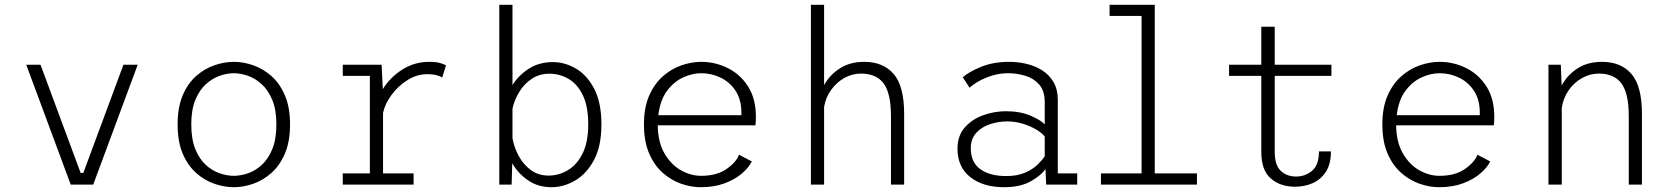

<svg xmlns="http://www.w3.org/2000/svg" viewBox="-20 -770 6998 801"><path d="M275 0 89.5 -500H149L316.5 -48.5H327.5L495 -500H554.5L369 0Z M955.5 11Q916.5 11 875.2 -3Q834 -17 799 -47.8Q764 -78.5 742.5 -128.5Q721 -178.5 721 -251Q721 -323 742.5 -373Q764 -423 799 -453.5Q834 -484 875.2 -498Q916.5 -512 955.5 -512Q994.5 -512 1035.5 -498Q1076.5 -484 1111.5 -453.5Q1146.5 -423 1168.2 -373Q1190 -323 1190 -251Q1190 -178.5 1168.2 -128.5Q1146.5 -78.5 1111.5 -47.8Q1076.5 -17 1035.5 -3Q994.5 11 955.5 11ZM955.5 -36.5Q983 -36.5 1013.8 -46.8Q1044.5 -57 1071.5 -81.5Q1098.5 -106 1115.8 -147.5Q1133 -189 1133 -251Q1133 -312.5 1115.8 -353.5Q1098.5 -394.5 1071.5 -419Q1044.5 -443.5 1013.8 -454Q983 -464.5 955.5 -464.5Q928 -464.5 897.2 -454Q866.5 -443.5 839.2 -419Q812 -394.5 795 -353.5Q778 -312.5 778 -251Q778 -189 795 -147.5Q812 -106 839.2 -81.5Q866.5 -57 897.2 -46.8Q928 -36.5 955.5 -36.5Z M1410 0V-46.5H1523V-453.5H1410V-500H1572L1577 -398Q1606.5 -446.5 1657.5 -479.2Q1708.5 -512 1770.5 -512Q1800 -512 1817 -506.8Q1834 -501.5 1840.5 -497.5L1825 -446.5Q1819.5 -450.5 1803.8 -455.5Q1788 -460.5 1762 -460.5Q1720 -460.5 1681 -436.5Q1642 -412.5 1614.2 -375.2Q1586.5 -338 1578 -299V-46.5H1705.5V0Z M2063 0V-750H2118V-415Q2143 -455.5 2186 -483.2Q2229 -511 2286.5 -511Q2336 -511 2382.5 -484Q2429 -457 2459 -399.5Q2489 -342 2489 -251Q2489 -160 2457.8 -102Q2426.5 -44 2378.8 -16.5Q2331 11 2281.5 11Q2224.5 11 2182.8 -17.8Q2141 -46.5 2117 -89L2114.5 0ZM2272.5 -462.5Q2230.5 -462.5 2198.8 -441.5Q2167 -420.5 2146.8 -387.2Q2126.5 -354 2118 -317.5V-193Q2125 -154 2144.5 -118.5Q2164 -83 2195.2 -60.2Q2226.5 -37.5 2269 -37.5Q2311 -37.5 2348.8 -59.8Q2386.5 -82 2410.2 -129.2Q2434 -176.5 2434 -251Q2434 -327 2411.2 -373.5Q2388.5 -420 2351.5 -441.2Q2314.5 -462.5 2272.5 -462.5Z M2903 11Q2862.5 11 2820.8 -3.8Q2779 -18.5 2744 -49.8Q2709 -81 2687.8 -130.8Q2666.5 -180.5 2666.5 -251Q2666.5 -321.5 2688.2 -371Q2710 -420.5 2745.5 -451.8Q2781 -483 2823 -497.5Q2865 -512 2905 -512Q2963.5 -512 3015.8 -486.2Q3068 -460.5 3100.8 -409.5Q3133.5 -358.5 3133.5 -282.5Q3133.5 -275 3133 -264.5Q3132.5 -254 3131.5 -247H2724Q2725 -176.5 2752.2 -129.8Q2779.5 -83 2820.5 -59.8Q2861.5 -36.5 2905 -36.5Q2970 -36.5 3010.8 -64.8Q3051.5 -93 3063 -124.5L3116.5 -96.5Q3104.5 -71.5 3075.5 -46.5Q3046.5 -21.5 3003 -5.2Q2959.5 11 2903 11ZM2905 -464.5Q2868.5 -464.5 2830 -447Q2791.5 -429.5 2762.8 -391Q2734 -352.5 2726.5 -289.5H3073V-300.5Q3073 -354 3049 -390.8Q3025 -427.5 2986.5 -446Q2948 -464.5 2905 -464.5Z M3363 0V-750H3418V-415Q3441.5 -457.5 3483.8 -484.8Q3526 -512 3585.5 -512Q3664.5 -512 3708.2 -461.5Q3752 -411 3752 -294V0H3697V-285.5Q3697 -380.5 3666.5 -421.8Q3636 -463 3572 -463Q3535.5 -463 3503 -445Q3470.5 -427 3447.5 -395.2Q3424.5 -363.5 3418 -323.5V0Z M4169 11Q4081.5 11 4028 -31Q3974.5 -73 3974.5 -150Q3974.5 -203.5 4004.8 -238Q4035 -272.5 4081.5 -289.2Q4128 -306 4177 -306Q4235.5 -306 4279 -287.5Q4322.5 -269 4338.5 -251V-343.5Q4338.5 -390.5 4315.8 -416.8Q4293 -443 4257.8 -453.8Q4222.5 -464.5 4185.5 -464.5Q4151 -464.5 4119.5 -454.8Q4088 -445 4063.2 -431Q4038.5 -417 4025 -404L3996.5 -447.5Q4021.5 -470 4072.5 -491Q4123.5 -512 4191 -512Q4226 -512 4261.8 -503.8Q4297.5 -495.5 4327.2 -477Q4357 -458.5 4375 -427.8Q4393 -397 4393 -352V-46.5H4474V0H4344.5L4341.5 -65.5Q4326.5 -40.5 4282.2 -14.8Q4238 11 4169 11ZM4177.5 -35.5Q4224.5 -35.5 4256.8 -49.8Q4289 -64 4309 -83.5Q4329 -103 4338.5 -118.5V-200.5Q4327 -215.5 4302.2 -230Q4277.5 -244.5 4246.2 -254Q4215 -263.5 4183 -263.5Q4145 -263.5 4109.8 -251.8Q4074.5 -240 4052.2 -215.2Q4030 -190.5 4030 -151.5Q4030 -93 4069.8 -64.2Q4109.5 -35.5 4177.5 -35.5Z M4573 0V-46.5H4742.5V-703.5H4609V-750H4797.5V-46.5H4973.5V0Z M5242 -135.5V-453.5H5107.5V-500H5242V-658.5H5298V-500H5534.5V-453.5H5298V-137Q5298 -80.5 5323.5 -57Q5349 -33.5 5387 -33.5Q5424.5 -33.5 5453.5 -57.2Q5482.5 -81 5482.5 -138.5H5532.5Q5532.5 -85.5 5511.2 -53Q5490 -20.5 5456 -5.8Q5422 9 5382.5 9Q5321 9 5281.5 -25.5Q5242 -60 5242 -135.5Z M5983.5 11Q5943 11 5901.2 -3.8Q5859.5 -18.5 5824.5 -49.8Q5789.5 -81 5768.2 -130.8Q5747 -180.5 5747 -251Q5747 -321.5 5768.8 -371Q5790.5 -420.5 5826 -451.8Q5861.5 -483 5903.5 -497.5Q5945.5 -512 5985.5 -512Q6044 -512 6096.2 -486.2Q6148.5 -460.5 6181.2 -409.5Q6214 -358.5 6214 -282.5Q6214 -275 6213.5 -264.5Q6213 -254 6212 -247H5804.5Q5805.5 -176.5 5832.8 -129.8Q5860 -83 5901 -59.8Q5942 -36.5 5985.5 -36.5Q6050.5 -36.5 6091.2 -64.8Q6132 -93 6143.5 -124.5L6197 -96.5Q6185 -71.5 6156 -46.5Q6127 -21.5 6083.5 -5.2Q6040 11 5983.5 11ZM5985.5 -464.5Q5949 -464.5 5910.5 -447Q5872 -429.5 5843.2 -391Q5814.5 -352.5 5807 -289.5H6153.5V-300.5Q6153.5 -354 6129.5 -390.8Q6105.5 -427.5 6067 -446Q6028.5 -464.5 5985.5 -464.5Z M6440 0V-500H6491.5L6495 -413Q6518 -456.5 6560.5 -484.2Q6603 -512 6663.5 -512Q6742.5 -512 6786.2 -461.5Q6830 -411 6830 -294V0H6775V-285.5Q6775 -380.5 6744.5 -421.8Q6714 -463 6650 -463Q6613 -463 6579.8 -444.2Q6546.5 -425.5 6524 -393Q6501.5 -360.5 6495.5 -319.5V0Z"/></svg>

Font: Trispace ExtraLight
Style: Regular
Weight: 200
Designer: Tyler Finck
Foundry: Etcetera Type Company
Version: Version 1.210; ttfautohint (v1.8.3)